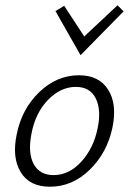

<svg xmlns="http://www.w3.org/2000/svg" viewBox="-20 -703 489 727"><path d="M285 -494 190 -661 223 -681 299 -565 425 -683 448 -660ZM169 4Q92 4 58.5 -51Q25 -106 43 -193Q62 -290 128.5 -354Q195 -418 279 -418Q355 -418 389.5 -363.5Q424 -309 406 -221Q386 -125 320 -60.5Q254 4 169 4ZM183 -40Q242 -40 288.5 -91.5Q335 -143 350 -219Q364 -287 342.5 -330.5Q321 -374 267 -374Q210 -374 162 -325Q114 -276 99 -196Q85 -124 107.5 -82Q130 -40 183 -40Z"/></svg>

Font: EauTest Semilight
Style: Italic
Weight: 300
Italic angle: -12°
Designer: Christian Thalmann (Catharsis Fonts)
Version: Version 0.001;PS 000.001;hotconv 1.0.88;makeotf.lib2.5.64775